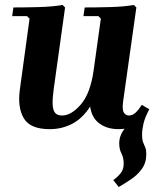

<svg xmlns="http://www.w3.org/2000/svg" viewBox="-20 -510 640 773"><path d="M581 -70Q563 -36 557.5 -11.5Q552 13 552 31Q552 53 556.5 64Q561 75 565 84Q569 93 569 111Q569 145 551.5 169.5Q534 194 508 211.5Q482 229 458 243L436 215Q454 202 466 187Q478 172 478 149Q478 125 469 108Q460 91 460 66Q460 33 486.5 2Q513 -29 571 -70ZM551 -88 581 -70Q558 -24 527 -7Q496 10 458 10Q411 10 380 -13Q349 -36 343 -81Q312 -33 270.5 -11.5Q229 10 180 10Q102 10 76 -33.5Q50 -77 60 -150L99 -435L89 -445H29L34 -480Q81 -480 136.5 -481.5Q192 -483 232 -490L242 -480L196 -150Q191 -113 192 -89.5Q193 -66 202 -55.5Q211 -45 230 -45Q267 -45 305.5 -89.5Q344 -134 357 -227L386 -435L376 -445H316L321 -480Q368 -480 423.5 -481.5Q479 -483 519 -490L529 -480L476 -104Q471 -69 478.5 -57Q486 -45 499 -45Q514 -45 526.5 -57Q539 -69 551 -88Z"/></svg>

Font: Brygada 1918
Style: Italic
Weight: 400
Italic angle: -8°
Designer: Mateusz Machalski | Borys Kosmynka | Przemek Hoffer
Foundry: NIEPODLEGLA 2018
Version: Version 3.006